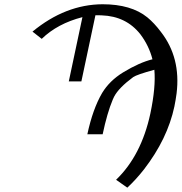

<svg xmlns="http://www.w3.org/2000/svg" viewBox="-20 -718 846 894"><path d="M520.5 119.1Q638.2 5.9 680.2 -189.9Q706.1 -313 698.7 -393.1Q616.7 -370.6 600.1 -358.9Q532.7 -309.1 511.2 -267.6Q507.3 -260.3 504.9 -253.9Q479 -192.4 458 -92.8H386.7Q412.1 -210.9 455.6 -285.2Q490.2 -342.3 553.2 -380.9Q629.4 -427.2 689.9 -441.9Q673.8 -504.9 633.8 -558.1Q567.4 -642.6 453.6 -646.5Q445.8 -647 438.5 -647H424.3L358.9 -338.9H300.3L363.8 -638.2Q248 -608.4 174.3 -537.1L131.3 -570.8Q284.7 -697.3 457.5 -698.2Q590.8 -698.2 666 -637.2Q698.2 -610.8 729 -569.8Q822.8 -449.7 802.2 -282.7Q798.3 -253.4 792 -222.2Q759.8 -70.8 650.4 70.8Q612.8 118.7 572.8 155.8Q572.8 156.2 520.5 119.1Z"/></svg>

Font: Linux Biolinum Capitals O
Style: Italic Samll Caps
Weight: 400
Italic angle: -12°
Designer: Philipp H. Poll
Foundry: Philipp H. Poll
Version: Version 0.6.2